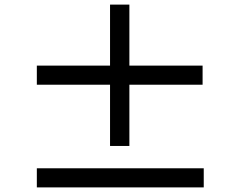

<svg xmlns="http://www.w3.org/2000/svg" viewBox="-20 -806 1040 834"><path d="M542 -438H860V-521H542V-786H458V-521H140V-438H458V-172H542ZM140 8H865V-75H140Z"/></svg>

Font: コーポレート・ロゴ ver3 Medium
Style: Regular
Weight: 500
Designer: [KANA_main] LOGOTYPE.JP [Source Han Sans] Ryoko NISHIZUKA 西塚涼子 (kana, bopomofo & ideographs); Paul D. Hunt (Latin, Greek
Version: Version 12.001;FEAKit 1.0